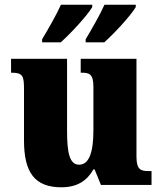

<svg xmlns="http://www.w3.org/2000/svg" viewBox="-20 -786 689 816"><path d="M344 -619V-606H423C465 -643 537 -721 557 -756V-766H424C404 -721 370 -663 344 -619ZM159 -619V-606H238C280 -643 352 -721 372 -756V-766H239C219 -721 185 -663 159 -619ZM241 10C308 10 350 -18 377 -66H382L409 0H624V-59H612C580 -59 560 -63 560 -120V-536H323V-477H327C359 -477 377 -472 377 -417V-233C377 -142 360 -86 316 -86C275 -86 265 -139 265 -230V-536H27V-477H30C78 -477 82 -462 82 -405V-189C82 -55 126 10 241 10Z"/></svg>

Font: Noto Serif Ethiopic SemiCondensed Black
Style: Regular
Weight: 900
Width: 4
Designer: Monotype Design Team
Foundry: Monotype Imaging Inc.
Version: Version 2.102